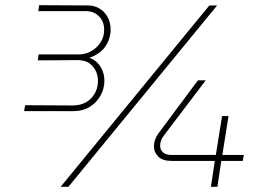

<svg xmlns="http://www.w3.org/2000/svg" viewBox="-20 -721 1051 741"><path d="M73 -292 77 -315 260 -314Q305 -314 331.5 -341.5Q358 -369 358 -409Q358 -441 338 -465Q318 -489 279 -489L126 -488L129 -511H286Q310 -511 332 -523.5Q354 -536 368 -557.5Q382 -579 382 -606Q382 -638 362 -658Q342 -678 312 -678H128L131 -701L318 -700Q345 -700 365 -687.5Q385 -675 396 -654Q407 -633 407 -607Q407 -573 387.5 -543Q368 -513 325 -498Q354 -487 368.5 -462.5Q383 -438 383 -410Q383 -380 368.5 -353Q354 -326 327 -309Q300 -292 262 -292ZM214 0 788 -700H818L244 0ZM794 0 809 -100H642Q607 -100 590.5 -117Q574 -134 574 -156Q574 -169 578.5 -182Q583 -195 592 -207L744 -411H774L614 -200Q606 -190 602 -179.5Q598 -169 598 -159Q598 -143 609 -133Q620 -123 642 -123H813L837 -273H862L838 -123H921L917 -100H834L819 0Z"/></svg>

Font: MuseoModerno Thin
Style: Italic
Weight: 100
Italic angle: -9°
Designer: Pablo Cosgaya, Héctor Gatti, Marcela Romero, and the Authors of The MuseoModerno Project.
Foundry: Omnibus-Type Team
Version: Version 1.003